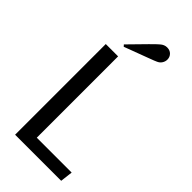

<svg xmlns="http://www.w3.org/2000/svg" viewBox="-295 -1025 1090 1090"><g transform="rotate(45 250.0 -480.5)"><path d="M81 0ZM451 0H81V-728H180V-75H460ZM300 -944Q319 -961 341 -961Q364 -961 377.5 -947Q391 -933 391 -913Q391 -897 382 -883Q373 -869 356 -862Q351 -859 302.5 -841Q254 -823 209 -806L164 -789L155 -799Q281 -929 300 -944Z"/></g></svg>

Font: Myanmar Chatu
Style: Regular
Weight: 400
Designer: Danh Hong
Foundry: Google Inc.
Version: Version 2.00 November 20, 2015